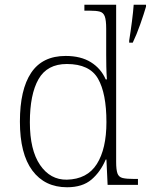

<svg xmlns="http://www.w3.org/2000/svg" viewBox="-20 -780 636 810"><path d="M525 -609Q531 -646 536.5 -688.5Q542 -731 544 -760H596V-752Q587 -721 571.5 -677Q556 -633 540 -600H525ZM263 10Q169 10 116.5 -60.5Q64 -131 64 -267Q64 -402 111.5 -473Q159 -544 257 -544Q321 -544 363.5 -517.5Q406 -491 426 -445H431Q429 -472 428.5 -499.5Q428 -527 428 -548V-659Q428 -695 422 -711Q416 -727 401 -731Q386 -735 358 -735H336V-760H470V-97Q470 -64 475.5 -48.5Q481 -33 497.5 -29Q514 -25 548 -25H562V0H434L429 -107H426Q404 -55 366 -22.5Q328 10 263 10ZM262 -22Q348 -24 388.5 -88Q429 -152 429 -265Q429 -386 393.5 -448Q358 -510 262 -510Q179 -510 142.5 -446Q106 -382 106 -264Q106 -147 149 -84Q192 -21 262 -22Z"/></svg>

Font: Noto Serif ExtraLight
Style: Regular
Weight: 200
Designer: Monotype Design Team
Foundry: Monotype Imaging Inc.
Version: Version 2.015; ttfautohint (v1.8.4.7-5d5b)